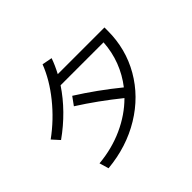

<svg xmlns="http://www.w3.org/2000/svg" viewBox="-177 -1025 1292 1292"><g transform="rotate(-45 469.0 -379.5)"><path d="M594.2 -233.9Q453.6 -347.2 314.5 -435.5L356.4 -493.2Q502 -401.4 642.1 -287.6Q694.3 -354.5 724.4 -433.1Q754.4 -511.7 759.8 -598.6H351.1Q302.2 -524.9 236.8 -458.3Q171.4 -391.6 92.8 -335.9L45.9 -387.7Q154.8 -466.8 239.5 -572Q324.2 -677.2 365.2 -784.2L437.5 -770.5Q420.4 -720.7 390.6 -665H835V-633.8Q835 -460.9 752 -317.1Q668.9 -173.3 520.8 -83.3Q372.6 6.8 184.6 24.4L165 -42Q293.9 -53.7 404.1 -103.8Q514.2 -153.8 594.2 -233.9Z"/></g></svg>

Font: Pretendard
Style: Regular
Weight: 400
Designer: Base glyphs from Inter by Rasmus Andersson; Hangeul glyphs from Noto Sans CJK(Source Han Sans) by Jang Soo-young and Kan
Foundry: Kil Hyung-jin
Version: Version 1.309